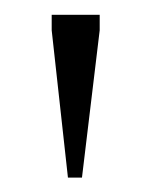

<svg xmlns="http://www.w3.org/2000/svg" viewBox="-20 -705 204 260"><path d="M72 -464.5 50 -664V-685H115V-664L91 -464.5Z"/></svg>

Font: Newsreader 36pt Light
Style: Regular
Weight: 300
Designer: Hugues Gentile
Foundry: Production Type
Version: Version 1.003